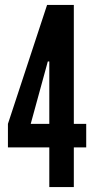

<svg xmlns="http://www.w3.org/2000/svg" viewBox="-20 -755 374 775"><path d="M179 -160H12V-255L170 -735H278V-255H328V-160H278V0H179ZM104 -255H179V-507H173L167 -485Z"/></svg>

Font: League Gothic
Style: Regular
Weight: 400
Designer: The League of Moveable Type
Version: Version 1.560;PS 001.560;hotconv 1.0.56;makeotf.lib2.0.21325